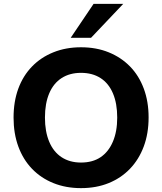

<svg xmlns="http://www.w3.org/2000/svg" viewBox="-20 -960 836 991"><path d="M398 11Q320 11 255.5 -15Q191 -41 145 -89Q99 -137 74.5 -204Q50 -271 50 -353Q50 -436 74.5 -502.5Q99 -569 145 -616.5Q191 -664 255.5 -690Q320 -716 398 -716Q477 -716 541 -690Q605 -664 651 -617Q697 -570 722 -503Q747 -436 747 -354Q747 -271 722 -204Q697 -137 651 -89Q605 -41 541 -15Q477 11 398 11ZM398 -121Q458 -121 499 -148.5Q540 -176 562.5 -228.5Q585 -281 585 -353Q585 -426 563 -478Q541 -530 499 -557Q457 -584 398 -584Q340 -584 298 -557Q256 -530 234 -478Q212 -426 212 -353Q212 -281 234 -228.5Q256 -176 298 -148.5Q340 -121 398 -121ZM345 -765 463 -940H616L450 -765Z"/></svg>

Font: Nunito Sans 12pt ExtraLight ExtraBold
Style: Regular
Weight: 800
Version: Version 3.101;gftools[0.9.27]